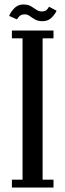

<svg xmlns="http://www.w3.org/2000/svg" viewBox="-20 -836 291 856"><path d="M33 0V-35H80.5V-665H33V-700H218.5V-665H170V-35H218.5V0ZM169.5 -741.5Q149.5 -741.5 136.5 -749Q123.5 -756.5 113 -764.2Q102.5 -772 90.5 -772Q74.5 -772 66.2 -763.2Q58 -754.5 55.5 -749.5L21 -765Q25 -778.5 41.8 -797.2Q58.5 -816 84 -816Q105 -816 118 -808.2Q131 -800.5 141.8 -792.8Q152.5 -785 167 -785Q182 -785 188.8 -792.5Q195.5 -800 198.5 -806L232 -788.5Q228.5 -777 212 -759.2Q195.5 -741.5 169.5 -741.5Z"/></svg>

Font: Imbue 10pt Medium
Style: Regular
Weight: 500
Designer: Tyler Finck
Foundry: Etcetera Type Company
Version: Version 1.102; ttfautohint (v1.8.3)